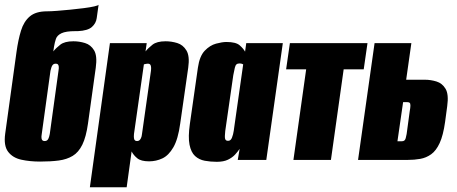

<svg xmlns="http://www.w3.org/2000/svg" viewBox="-20 -678 1939 814"><path d="M150 7Q106 7 70 -1Q34 -9 14.5 -34.5Q-5 -60 2 -111L50 -458Q57 -509 69 -548Q81 -587 106.5 -608.5Q132 -630 179 -630Q195 -630 221.5 -632Q248 -634 278 -637Q308 -640 335.5 -643.5Q363 -647 380 -651Q397 -655 398 -658Q396 -644 394 -629.5Q392 -615 390 -601Q387 -579 369.5 -563.5Q352 -548 310 -546H300Q259 -546 240.5 -537Q222 -528 217 -513Q212 -498 209 -480L206 -460Q217 -474 235.5 -488.5Q254 -503 291 -503Q316 -503 340.5 -495.5Q365 -488 379 -464.5Q393 -441 386 -391L353 -154Q345 -97 329 -64.5Q313 -32 288 -17Q263 -2 229 2.5Q195 7 150 7ZM169 -80Q175 -80 179 -82.5Q183 -85 186 -92Q189 -99 191 -110L228 -378Q230 -390 229 -396.5Q228 -403 225 -405.5Q222 -408 216 -408Q212 -408 208.5 -406.5Q205 -405 202.5 -401.5Q200 -398 198 -392.5Q196 -387 194 -378L157 -110Q155 -99 156 -92Q157 -85 160.5 -82.5Q164 -80 169 -80Z M361 116 446 -495H602L597 -460Q608 -474 626.5 -488.5Q645 -503 682 -503Q707 -503 731.5 -495.5Q756 -488 770.5 -464Q785 -440 778 -391L744 -154Q735 -88 715 -53.5Q695 -19 668.5 -6.5Q642 6 612 6Q578 6 562 -7Q546 -20 538 -36L517 116ZM561 -80Q566 -80 570 -82.5Q574 -85 577.5 -92Q581 -99 582 -110L620 -378Q621 -387 620.5 -392.5Q620 -398 618.5 -401.5Q617 -405 614 -406.5Q611 -408 607 -408Q604 -408 601 -407.5Q598 -407 595.5 -406.5Q593 -406 591.5 -405.5Q590 -405 590 -405L548 -110Q547 -99 548 -92Q549 -85 552.5 -82.5Q556 -80 561 -80Z M899 8Q872 8 848 3.5Q824 -1 807 -16.5Q790 -32 783.5 -64.5Q777 -97 785 -153L819 -391Q826 -440 848 -463Q870 -486 896 -493Q922 -500 940 -500Q980 -500 996 -486Q1012 -472 1019 -459L1024 -495H1179L1109 0H988L996 -47Q988 -35 976.5 -22.5Q965 -10 946.5 -1Q928 8 899 8ZM947 -81Q953 -81 957 -84.5Q961 -88 963.5 -94.5Q966 -101 968 -108.5Q970 -116 971 -123.5Q972 -131 973 -138L1011 -405Q1009 -406 1007 -407Q1005 -408 1002 -408.5Q999 -409 995 -409Q987 -409 982.5 -405Q978 -401 975.5 -390.5Q973 -380 969 -359L935 -123Q934 -112 933.5 -104Q933 -96 934 -91Q935 -86 938 -83.5Q941 -81 947 -81Z M1224 0 1278 -384H1193L1209 -495H1538L1522 -384H1437L1383 0Z M1498 0 1568 -495H1724L1702 -340H1781Q1806 -340 1830.5 -332.5Q1855 -325 1869 -301.5Q1883 -278 1876 -228L1867 -161Q1859 -104 1844 -71.5Q1829 -39 1808 -24Q1787 -9 1762 -4.5Q1737 0 1708 0ZM1665 -79H1682Q1690 -79 1694 -82Q1698 -85 1700 -92Q1702 -99 1704 -110L1717 -206Q1720 -222 1720 -230.5Q1720 -239 1717 -242Q1714 -245 1706 -245H1689Z"/></svg>

Font: Alumni Sans Black
Style: Italic
Weight: 900
Italic angle: -8°
Version: Version 1.016